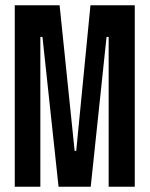

<svg xmlns="http://www.w3.org/2000/svg" viewBox="-20 -708 567 728"><path d="M36 0V-688H206L263 -136H269L323 -688H491V0H392V-568H384L324 0H202L141 -568H133V0Z"/></svg>

Font: Saira UltraCondensed
Style: Bold
Weight: 700
Width: 1
Designer: Hector Gatti with collaboration of the Omnibus-Type team
Foundry: Omnibus-Type
Version: Version 1.101